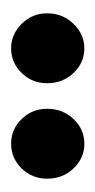

<svg xmlns="http://www.w3.org/2000/svg" viewBox="67 -715 172 346"><g transform="rotate(-90 153.0 -542.0)"><path d="M67 -476Q41 -476 22.5 -495.5Q4 -515 4 -543Q4 -570 22.5 -589Q41 -608 67 -608Q93 -608 111.5 -589Q130 -570 130 -543Q130 -515 111.5 -495.5Q93 -476 67 -476ZM239 -476Q213 -476 194.5 -495.5Q176 -515 176 -543Q176 -570 194.5 -589Q213 -608 239 -608Q264 -608 283 -589Q302 -570 302 -543Q302 -515 283 -495.5Q264 -476 239 -476Z"/></g></svg>

Font: Alkalami
Style: Regular
Weight: 400
Designer: Becca Hirsbrunner Spalinger
Foundry: SIL International
Version: Version 2.000